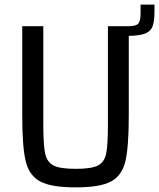

<svg xmlns="http://www.w3.org/2000/svg" viewBox="-20 -801 687 829"><path d="M647 -781V-754Q647 -710 639 -688Q631 -666 607.5 -656.5Q584 -647 536 -646V-301Q536 -167 521.5 -105Q507 -43 459.5 -17.5Q412 8 307 8Q201 8 153.5 -17.5Q106 -43 91 -105Q76 -167 76 -301V-688H167V-265Q167 -175 175 -138Q183 -101 211 -86.5Q239 -72 307 -72Q375 -72 403 -86.5Q431 -101 438.5 -138Q446 -175 446 -265V-688H536Q568 -688 577.5 -699.5Q587 -711 587 -744V-781Z"/></svg>

Font: Saira Semi Condensed
Style: Regular
Weight: 400
Width: 4
Designer: Hector Gatti with collaboration of the Omnibus-Type team
Foundry: Omnibus-Type
Version: Version 1.001; ttfautohint (v1.8)